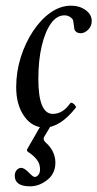

<svg xmlns="http://www.w3.org/2000/svg" viewBox="-20 -436 343 676"><path d="M137 13Q93 13 65 -27Q37 -67 37 -129Q37 -183 53 -234Q69 -285 96.5 -326.5Q124 -368 158.5 -392Q193 -416 230 -416Q260 -416 281.5 -400.5Q303 -385 303 -362Q303 -344 290.5 -331.5Q278 -319 264 -319Q248 -319 242 -332Q240 -344 239 -354.5Q238 -365 235 -369Q224 -382 207 -382Q180 -382 159.5 -353.5Q139 -325 127 -274.5Q115 -224 115 -158Q115 -35 166 -35Q201 -35 227 -72Q230 -76 235.5 -73Q241 -70 245 -64.5Q249 -59 247 -57Q192 13 137 13ZM86 220Q32 220 32 183Q32 170 39 162.5Q46 155 55 155Q65 155 81 171Q96 187 102 187Q109 187 115 180Q121 173 121 160Q121 141 110 126.5Q99 112 79 99Q72 95 77 87L127 0H163L136 45Q130 54 139 64Q175 95 175 137Q175 175 146.5 197.5Q118 220 86 220Z"/></svg>

Font: Junicode Two Beta Condensed Medium
Style: Italic
Weight: 500
Width: 3
Italic angle: -9°
Version: Version 1.053; ttfautohint (v1.8.4)